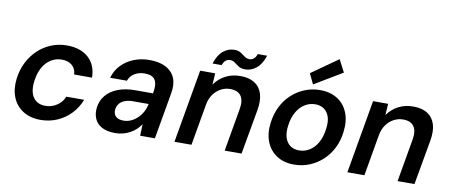

<svg xmlns="http://www.w3.org/2000/svg" viewBox="-68 -1042 3143 1333"><g transform="rotate(10 1504.0 -376.0)"><path d="M260 12Q188 12 137 -20.5Q86 -53 63 -110Q40 -167 49 -241Q57 -305 83.5 -357.5Q110 -410 151 -448.5Q192 -487 243.5 -508Q295 -529 354 -529Q450 -529 506 -478.5Q562 -428 563 -339H437Q435 -380 407.5 -403Q380 -426 336 -426Q294 -426 259.5 -404.5Q225 -383 202.5 -343Q180 -303 173 -248Q168 -211 172.5 -181.5Q177 -152 191 -131.5Q205 -111 226.5 -100.5Q248 -90 277 -90Q306 -90 332 -100.5Q358 -111 378.5 -130.5Q399 -150 410 -178H536Q514 -121 473 -78Q432 -35 377.5 -11.5Q323 12 260 12Z M787 12Q728 12 691.5 -8.5Q655 -29 641 -64Q627 -99 632 -140Q638 -190 668.5 -227Q699 -264 751.5 -284.5Q804 -305 874 -305H999Q1007 -347 1002 -375Q997 -403 977 -417Q957 -431 918 -431Q879 -431 848.5 -413Q818 -395 805 -360H687Q702 -413 738 -450.5Q774 -488 825 -508.5Q876 -529 935 -529Q1007 -529 1052.5 -504.5Q1098 -480 1116.5 -435Q1135 -390 1123 -326L1066 0H962L965 -81Q951 -61 933 -44Q915 -27 892.5 -14.5Q870 -2 843.5 5Q817 12 787 12ZM829 -83Q857 -83 881.5 -94Q906 -105 926.5 -124.5Q947 -144 961 -169Q975 -194 981 -223L982 -227H873Q839 -227 814.5 -217.5Q790 -208 776.5 -191Q763 -174 760 -152Q756 -119 774.5 -101Q793 -83 829 -83Z M1204 0 1294 -517H1400L1395 -437Q1425 -480 1471.5 -504.5Q1518 -529 1577 -529Q1638 -529 1677 -504Q1716 -479 1730.5 -431.5Q1745 -384 1733 -316L1677 0H1558L1611 -305Q1621 -364 1598.5 -396Q1576 -428 1522 -428Q1488 -428 1457.5 -412Q1427 -396 1405 -366Q1383 -336 1375 -293L1324 0ZM1370 -581Q1390 -643 1425 -672Q1460 -701 1504 -701Q1532 -701 1549.5 -689.5Q1567 -678 1582 -666.5Q1597 -655 1617 -655Q1634 -655 1647.5 -666.5Q1661 -678 1668 -700H1734Q1714 -639 1678.5 -609.5Q1643 -580 1599 -580Q1571 -580 1553 -591.5Q1535 -603 1520.5 -614.5Q1506 -626 1485 -626Q1469 -626 1455.5 -615Q1442 -604 1434 -581Z M2047 12Q1976 12 1925.5 -21Q1875 -54 1852 -112.5Q1829 -171 1839 -246Q1847 -309 1872.5 -360.5Q1898 -412 1938.5 -449.5Q1979 -487 2030 -508Q2081 -529 2139 -529Q2211 -529 2261.5 -496.5Q2312 -464 2335 -406Q2358 -348 2348 -271Q2341 -209 2315 -157Q2289 -105 2248.5 -67.5Q2208 -30 2157 -9Q2106 12 2047 12ZM2065 -91Q2105 -91 2139 -112Q2173 -133 2195.5 -173Q2218 -213 2225 -269Q2233 -321 2221.5 -355.5Q2210 -390 2184.5 -408Q2159 -426 2123 -426Q2083 -426 2049 -405Q2015 -384 1992 -344Q1969 -304 1962 -248Q1955 -197 1966.5 -162Q1978 -127 2003.5 -109Q2029 -91 2065 -91ZM2082 -559 2047 -632 2234 -764 2279 -677Z M2423 0 2513 -517H2619L2614 -437Q2644 -480 2690.5 -504.5Q2737 -529 2796 -529Q2857 -529 2896 -504Q2935 -479 2949.5 -431.5Q2964 -384 2952 -316L2896 0H2777L2830 -305Q2840 -364 2817.5 -396Q2795 -428 2741 -428Q2707 -428 2676.5 -412Q2646 -396 2624 -366Q2602 -336 2594 -293L2543 0Z"/></g></svg>

Font: DM Sans 11pt SemiBold
Style: Italic
Weight: 600
Italic angle: -10°
Version: Version 4.004;gftools[0.9.30]